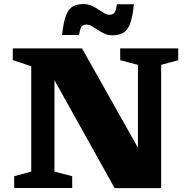

<svg xmlns="http://www.w3.org/2000/svg" viewBox="-20 -948 958 968"><path d="M137.5 -83V-614L44.5 -645V-704H393.5L705.5 -150L675.5 -92.5V-621L586 -644.5V-704H878.5V-644.5L792.5 -621V0.5H558L204.5 -633.5L254.5 -646V-83L344 -59.5V0H51.5V-59.5ZM655 -926.5Q648.5 -861.5 635.5 -828Q622.5 -794.5 600.8 -782.2Q579 -770 546.5 -770Q525 -770 507 -778.2Q489 -786.5 473 -797.2Q457 -808 443 -816Q429 -824 416 -824Q405 -824 398 -820Q391 -816 386.5 -804.8Q382 -793.5 378.5 -771.5H293Q300 -836 312.8 -869.8Q325.5 -903.5 347.2 -915.5Q369 -927.5 401.5 -927.5Q423 -927.5 441.2 -919.5Q459.5 -911.5 475.2 -900.8Q491 -890 505 -881.8Q519 -873.5 532.5 -873.5Q543.5 -873.5 550.5 -877.8Q557.5 -882 562 -893.5Q566.5 -905 569.5 -926.5Z"/></svg>

Font: Newsreader 7pt
Style: Bold
Weight: 700
Designer: Hugues Gentile
Foundry: Production Type
Version: Version 1.003